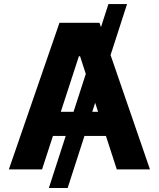

<svg xmlns="http://www.w3.org/2000/svg" viewBox="-20 -840 788 952"><path d="M517.6 -819.8H609.9L315.4 92.3H222.2ZM371.1 -561 188.5 0H23.9L274.9 -727.1H473.1L723.6 0H559.1L377 -561ZM178.2 -166V-285.6H567.4V-166Z"/></svg>

Font: My Font
Style: Bold
Weight: 500
Designer: Rasmus Andersson
Foundry: rsms
Version: Version 0.001